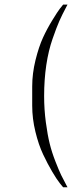

<svg xmlns="http://www.w3.org/2000/svg" viewBox="-20 -670 325 818"><path d="M267.6 127.9Q267.6 127.9 249 127.9L235.4 111.3Q221.7 94.2 202.4 61.5Q183.1 28.8 163.8 -12Q144.5 -52.7 130.9 -108.6Q117.2 -164.6 117.2 -219.7V-301.8Q117.2 -356.9 131.3 -414.1Q145.5 -471.2 163.1 -509.5Q180.7 -547.9 203.4 -584.7Q226.1 -621.6 234.9 -632.8Q243.7 -644 249 -650.4H267.6Q266.1 -647 262.2 -640.1Q244.1 -606 232.7 -580.1Q221.2 -554.2 203.9 -504.4Q186.5 -454.6 177.2 -392.6Q168 -330.6 168 -260.7Q168 -203.6 175.3 -149.2Q182.6 -94.7 191.7 -58.1Q200.7 -21.5 216.3 18.3Q231.9 58.1 240.5 75.7Q249 93.3 263.2 119.6Q266.1 125.5 267.6 127.9Z"/></svg>

Font: Buda Light
Style: Regular
Weight: 300
Version: Version 1.003